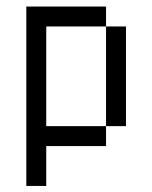

<svg xmlns="http://www.w3.org/2000/svg" viewBox="-20 -458 478 602"><path d="M312.5 -375H375V-62.5H312.5ZM62.5 -437.5H312.5V-375H125V-62.5H312.5V0H125V125H62.5Z"/></svg>

Font: Pixel Operator
Style: Regular
Weight: 400
Designer: Jayvee Enaguas (HarvettFox96)
Version: 2016.04.25